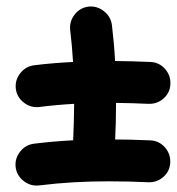

<svg xmlns="http://www.w3.org/2000/svg" viewBox="-20 -581 546 593"><path d="M28.8 -307.1Q25.9 -333.5 42.5 -354.7Q59.1 -376 85.4 -379.4Q116.2 -383.3 146.2 -385.7Q176.3 -388.2 205.6 -389.6Q202.6 -439.9 196.8 -487.8Q193.8 -514.2 210.2 -535.6Q226.6 -557.1 252.9 -560.5Q279.3 -563.5 300.8 -546.6Q322.3 -529.8 325.7 -503.4Q329.1 -475.1 331.5 -447.5Q334 -419.9 335.4 -392.6Q390.1 -392.1 444.3 -389.6Q471.2 -388.7 489.3 -368.7Q507.3 -348.6 506.3 -321.8Q505.4 -294.9 485.4 -277.1Q465.3 -259.3 438.5 -260.3Q387.2 -262.7 338.4 -263.2Q338.4 -203.6 335.4 -144.5Q334.5 -117.7 314.7 -99.9Q294.9 -82 268.1 -83Q241.2 -84 223.1 -103.8Q205.1 -123.5 206.1 -150.4Q208.5 -206.5 209 -260.3Q154.3 -257.3 101.1 -250.5Q74.7 -247.6 53.5 -264.2Q32.2 -280.8 28.8 -307.1ZM28.3 -64.9Q25.4 -91.3 42 -112.5Q58.6 -133.8 85 -137.2Q144.5 -144.5 201.9 -147.5Q259.3 -150.4 316.4 -150.4Q380.4 -150.4 443.8 -147.5Q470.7 -146.5 488.8 -126.5Q506.8 -106.4 505.9 -79.6Q504.9 -52.7 484.9 -34.9Q464.8 -17.1 438 -18.1Q376 -21 316.4 -21Q262.2 -21 209 -18.1Q155.8 -15.1 100.6 -8.3Q74.2 -5.4 53 -22Q31.7 -38.6 28.3 -64.9Z"/></svg>

Font: Mikhak Bold
Style: Regular
Weight: 700
Designer: Amin Abedi
Version: Version 3.3